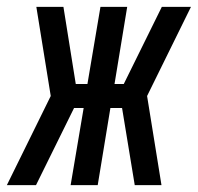

<svg xmlns="http://www.w3.org/2000/svg" viewBox="-52 -540 577 560"><path d="M419 0H341L304 -225H270L233 0H154L192 -225H164L53 0H-32L96 -260L54 -520H133L169 -295H203L241 -520H319L282 -295H309L420 -520H505L377 -260Z"/></svg>

Font: Iosevka SS04 Oblique
Style: Regular
Weight: 400
Italic angle: -9°
Monospace: yes
Designer: Belleve Invis
Foundry: Belleve Invis
Version: Version 19.0.0; ttfautohint (v1.8.4)